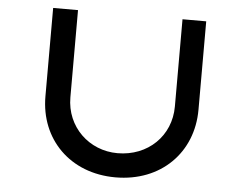

<svg xmlns="http://www.w3.org/2000/svg" viewBox="-51 -763 1060 831"><g transform="rotate(5 479.5 -347.5)"><path d="M479 6C677 6 812 -131 812 -317V-701H709V-322C709 -194 611 -99 479 -99C355 -99 255 -194 255 -322V-701H147V-317C147 -131 282 6 479 6Z"/></g></svg>

Font: Lexend Peta
Style: Regular
Weight: 400
Designer: Bonnie Shaver-Troup, Thomas Jockin
Foundry: Lexend
Version: Version 1.007